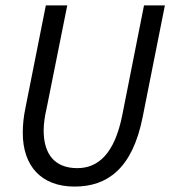

<svg xmlns="http://www.w3.org/2000/svg" viewBox="-20 -676 640 708"><path d="M255 12C375 12 468 -53 506 -244L588 -656H511L431 -252C402 -106 340 -56 265 -56C183 -56 141 -106 141 -195C141 -220 145 -247 152 -277L228 -656H149L74 -279C67 -245 64 -217 64 -186C64 -64 132 12 255 12Z"/></svg>

Font: Source Code Variable
Style: Italic
Weight: 400
Italic angle: -11°
Monospace: yes
Designer: Paul D. Hunt, Teo Tuominen
Foundry: Adobe Systems Incorporated
Version: Version 1.005;PS 1.0;hotconv 16.6.54;makeotf.lib2.5.65590